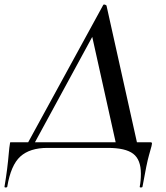

<svg xmlns="http://www.w3.org/2000/svg" viewBox="-61 -654 736 849"><path d="M399 -634Q402 -634 405.5 -632.5Q409 -631 410 -629L550 0H456L342 -513L397 -583L80 0H50L396 -633Q397 -634 399 -634ZM-22 22Q-20 -2 -17 -19Q-17 -23 -16 -24Q-15 -25 -12 -25Q-9 -25 -6 -25H601Q607 -25 609 -24Q611 -23 611 -19Q611 -18 609 -8Q607 1 597.5 33.5Q588 66 569 172Q568 175 562 175Q556 175 557 171Q562 145 562 114Q562 52 528 26Q494 0 416 0H149Q71 0 29 38Q-13 76 -29 172Q-30 175 -36 175Q-42 175 -41 171Q-28 94 -22 22Z"/></svg>

Font: Cormorant Garamond SemiBold
Style: Italic
Weight: 600
Italic angle: -10°
Designer: Christian Thalmann (Catharsis Fonts)
Foundry: Catharsis Fonts
Version: Version 4.000